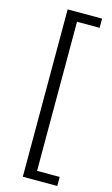

<svg xmlns="http://www.w3.org/2000/svg" viewBox="-143 -844 624 1066"><g transform="rotate(15 169.0 -311.0)"><path d="M106 170H304V118H174V-739H304V-792H106Z"/></g></svg>

Font: Noto Sans CJK SC
Style: Regular
Weight: 400
Designer: Ryoko NISHIZUKA 西塚涼子 (kana, bopomofo & ideographs); Paul D. Hunt (Latin, Greek & Cyrillic); Sandoll Communications 산돌커뮤니
Foundry: Adobe
Version: Version 2.004;hotconv 1.0.118;makeotfexe 2.5.65603